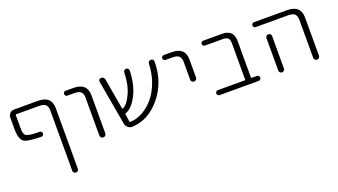

<svg xmlns="http://www.w3.org/2000/svg" viewBox="-62 -1059 3113 1770"><g transform="rotate(-20 1494.5 -174.5)"><path d="M421.9 -420.9Q421.9 -461.9 402.3 -479.5Q382.8 -497.1 336.9 -497.1H115.2Q108.4 -497.1 108.4 -490.2V-380.9Q108.4 -350.6 109.4 -335.9Q110.4 -321.3 116.7 -307.1Q123 -293 131.3 -288.1Q139.6 -283.2 161.1 -278.3Q182.6 -273.4 209 -272.5Q228.5 -271.5 261.7 -271.5Q271.5 -271.5 278.8 -264.2Q286.1 -256.8 286.1 -247.1Q286.1 -237.3 278.8 -230Q271.5 -222.7 261.7 -222.7Q210.9 -223.6 181.6 -226.6Q144.5 -229.5 116.2 -237.3Q87.9 -245.1 75.7 -265.1Q63.5 -285.2 58.1 -310.5Q52.7 -335.9 52.7 -379.9V-487.3Q52.7 -510.7 69.8 -527.8Q86.9 -544.9 110.4 -544.9H344.7Q476.6 -544.9 476.6 -424.8V168.9Q476.6 180.7 468.8 188.5Q460.9 196.3 449.2 196.3Q437.5 196.3 429.7 188.5Q421.9 180.7 421.9 168.9Z M617.2 -497.1Q606.4 -497.1 599.6 -503.9Q592.8 -510.7 592.8 -521Q592.8 -531.2 599.6 -538.1Q606.4 -544.9 617.2 -544.9H693.4Q825.2 -544.9 826.2 -424.8V-50.8Q826.2 -39.1 817.4 -30.3Q808.6 -21.5 796.9 -21.5Q785.2 -21.5 776.4 -30.3Q767.6 -39.1 767.6 -50.8V-420.9Q767.6 -461.9 748.5 -479.5Q729.5 -497.1 683.6 -497.1Z M1471.7 -537.1Q1479.5 -529.3 1479.5 -518.6Q1479.5 -313.5 1356.4 -168Q1241.2 -31.2 1084 -22.5Q1082 -22.5 1080.1 -22.5Q1057.6 -22.5 1040 -37.1Q1020.5 -52.7 1016.6 -78.1L939.5 -515.6Q937.5 -527.3 944.8 -536.1Q952.1 -544.9 963.9 -544.9Q976.6 -544.9 986.3 -536.6Q996.1 -528.3 998 -515.6L1049.8 -214.8Q1050.8 -208 1057.6 -210.9Q1100.6 -229.5 1139.6 -312.5Q1178.7 -392.6 1182.6 -518.6Q1182.6 -529.3 1190.4 -537.1Q1198.2 -544.9 1209.5 -544.9Q1220.7 -544.9 1228.5 -537.1Q1236.3 -529.3 1236.3 -518.6Q1231.4 -377 1181.6 -281.2Q1129.9 -181.6 1066.4 -160.2Q1059.6 -158.2 1060.5 -151.4L1072.3 -78.1Q1073.2 -71.3 1080.1 -71.3Q1140.6 -73.2 1200.2 -105.5Q1262.7 -139.6 1312.5 -199.2Q1362.3 -258.8 1393.6 -348.6Q1420.9 -426.8 1423.8 -517.6Q1424.8 -529.3 1432.6 -537.1Q1440.4 -544.9 1452.1 -544.9Q1463.9 -544.9 1471.7 -537.1Z M1579.1 -497.1Q1569.3 -497.1 1562.5 -503.9Q1555.7 -510.7 1555.7 -521Q1555.7 -531.2 1562.5 -538.1Q1569.3 -544.9 1579.1 -544.9H1656.2Q1788.1 -544.9 1788.1 -424.8V-248Q1788.1 -236.3 1779.8 -228Q1771.5 -219.7 1759.3 -219.7Q1747.1 -219.7 1738.8 -228Q1730.5 -236.3 1730.5 -248V-420.9Q1730.5 -461.9 1711.4 -479.5Q1692.4 -497.1 1646.5 -497.1Z M2207 -428.7Q2207 -467.8 2192.4 -482.4Q2177.7 -497.1 2137.7 -497.1H1966.8Q1956.1 -497.1 1949.2 -503.9Q1942.4 -510.7 1942.4 -521Q1942.4 -531.2 1949.2 -538.1Q1956.1 -544.9 1966.8 -544.9H2148.4Q2207 -544.9 2235.4 -517.6Q2263.7 -490.2 2263.7 -431.6V-78.1Q2263.7 -70.3 2271.5 -70.3H2320.3Q2330.1 -70.3 2337.4 -63Q2344.7 -55.7 2344.7 -45.9Q2344.7 -36.1 2337.4 -28.8Q2330.1 -21.5 2320.3 -21.5H1937.5Q1927.7 -21.5 1920.4 -28.8Q1913.1 -36.1 1913.1 -45.9Q1913.1 -55.7 1920.4 -63Q1927.7 -70.3 1937.5 -70.3H2199.2Q2207 -70.3 2207 -78.1Z M2464.8 -497.1Q2454.1 -497.1 2447.3 -503.9Q2440.4 -510.7 2440.4 -521Q2440.4 -531.2 2447.3 -538.1Q2454.1 -544.9 2464.8 -544.9H2788.1Q2920.9 -544.9 2921.9 -424.8V-49.8Q2921.9 -38.1 2913.6 -29.8Q2905.3 -21.5 2893.6 -21.5Q2881.8 -21.5 2873.5 -29.8Q2865.2 -38.1 2865.2 -49.8V-420.9Q2865.2 -461.9 2846.2 -479.5Q2827.1 -497.1 2780.3 -497.1ZM2578.1 -367.2V-72.3V-48.8Q2578.1 -38.1 2569.8 -29.8Q2561.5 -21.5 2550.3 -21.5Q2539.1 -21.5 2530.8 -29.8Q2522.5 -38.1 2522.5 -48.8V-72.3V-367.2Q2522.5 -378.9 2530.8 -387.2Q2539.1 -395.5 2550.3 -395.5Q2561.5 -395.5 2569.8 -387.2Q2578.1 -378.9 2578.1 -367.2Z"/></g></svg>

Font: Gen Jyuu Gothic Light
Style: Regular
Weight: 200
Designer: [Source Han Sans]
Ryoko NISHIZUKA  (kana & ideographs); Paul D. Hunt (Latin, Greek & Cyrillic); Wenlong ZHANG  (bopomofo
Version: Version 1.002.20150607